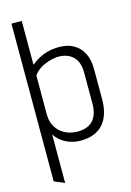

<svg xmlns="http://www.w3.org/2000/svg" viewBox="-135 -766 712 1044"><g transform="rotate(-15 221.0 -244.0)"><path d="M409 -176V-346Q409 -399 389.5 -436.5Q370 -474 332.5 -493.5Q295 -513 239 -510Q215 -509 190.5 -502.5Q166 -496 142.5 -483.5Q119 -471 97 -453V-700H39V188L97 212V-61Q109 -41 130.5 -24Q152 -7 180 2.5Q208 12 239 12Q322 12 365.5 -36.5Q409 -85 409 -176ZM352 -343V-167Q352 -124 338.5 -96Q325 -68 299.5 -54Q274 -40 236 -40Q207 -40 182 -49Q157 -58 138 -75Q119 -92 108 -117Q97 -142 97 -174V-393Q112 -414 134 -428Q156 -442 180.5 -450Q205 -458 227 -460Q251 -462 273.5 -456.5Q296 -451 313.5 -437.5Q331 -424 341.5 -400.5Q352 -377 352 -343Z"/></g></svg>

Font: Advent Pro
Style: Regular
Weight: 400
Designer: VivaRado, Andreas Kalpakidis
Foundry: VivaRado, Andreas Kalpakidis
Version: Version 3.000